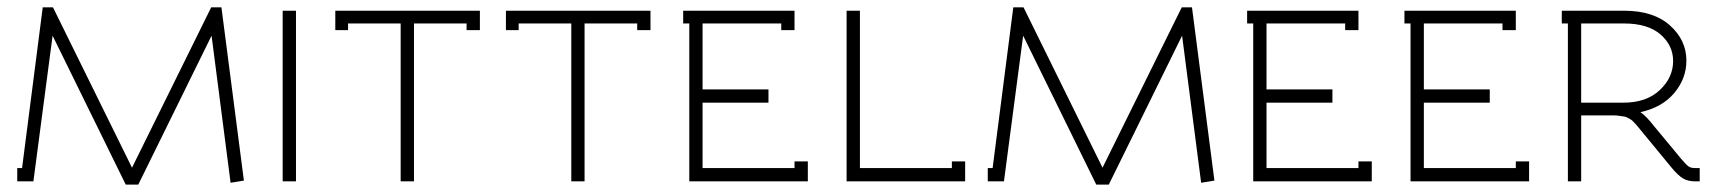

<svg xmlns="http://www.w3.org/2000/svg" viewBox="-20 -493 4676 522"><path d="M26.9 0V-36.1H40L96.2 -473.1H124L338.9 -37.1L554.2 -473.1H582L643.1 -2L606.9 3.9L555.2 -396L356 8.8H321.8L123 -396L70.8 0Z M784.7 0H748.5V-463.9H784.7Z M891.6 -463.9H1284.7V-411.1H1248.5V-429.2H1105.5V0H1069.3V-429.2H926.3V-411.1H891.6Z M1355.5 -463.9H1748.5V-411.1H1712.4V-429.2H1569.3V0H1533.2V-429.2H1390.1V-411.1H1355.5Z M1890.1 -429.2V-250H2069.3V-213.9H1890.1V-36.1H2140.1V-54.2H2176.3V0H1854V-429.2H1837.4V-463.9H2140.1V-411.1H2104V-429.2Z M2567.9 -54.2H2604V0H2281.7V-463.9H2317.9V-36.1H2567.9Z M2665.5 0V-36.1H2678.7L2734.9 -473.1H2762.7L2977.5 -37.1L3192.9 -473.1H3220.7L3281.7 -2L3245.6 3.9L3193.8 -396L2994.6 8.8H2960.4L2761.7 -396L2709.5 0Z M3423.3 -429.2V-250H3602.5V-213.9H3423.3V-36.1H3673.3V-54.2H3709.5V0H3387.2V-429.2H3370.6V-463.9H3673.3V-411.1H3637.2V-429.2Z M3851.1 -429.2V-250H4030.3V-213.9H3851.1V-36.1H4101.1V-54.2H4137.2V0H3814.9V-429.2H3798.3V-463.9H4101.1V-411.1H4064.9V-429.2Z M4394 -213.9Q4456.1 -213.9 4492.4 -248Q4528.8 -282.2 4528.8 -327.1Q4528.8 -369.6 4494.4 -399.4Q4460 -429.2 4395 -429.2H4278.8V-213.9ZM4587.9 0Q4568.8 0 4555.4 -8.1Q4542 -16.1 4523.9 -38.1L4450.7 -127Q4447.8 -130.9 4439.7 -140.4Q4431.6 -149.9 4430.2 -151.9Q4428.7 -153.8 4422.6 -160.2Q4416.5 -166.5 4414.6 -167.5Q4412.6 -168.5 4406.5 -172.1Q4400.4 -175.8 4396.5 -176Q4392.6 -176.3 4385 -177.7Q4377.4 -179.2 4369.6 -179.2Q4361.8 -179.2 4351.1 -179.2H4278.8V0H4242.7V-429.2H4226.1V-463.9H4395Q4475.6 -463.9 4520.3 -423.8Q4564.9 -383.8 4564.9 -328.1Q4564.9 -279.8 4532.2 -240.5Q4499.5 -201.2 4439.9 -188Q4454.6 -178.7 4477.1 -149.9L4550.8 -61Q4564.5 -44.9 4570.8 -40.5Q4577.1 -36.1 4587.9 -36.1H4601.1V0Z"/></svg>

Font: RawengulkPcs
Style: Regular
Weight: 400
Version: Version 0.92